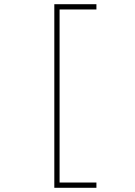

<svg xmlns="http://www.w3.org/2000/svg" viewBox="-20 -734 640 912"><path d="M238 -714H438V-689H263V133H438V158H238Z"/></svg>

Font: Noto Sans Mono UI Thin
Style: Regular
Weight: 250
Monospace: yes
Designer: Monotype Design team
Foundry: Monotype Imaging Inc.
Version: Version 1.000